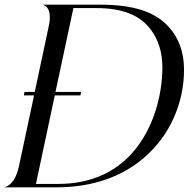

<svg xmlns="http://www.w3.org/2000/svg" viewBox="-32 -800 812 820"><path d="M-12 0H210.5C367 0 490 -48 578 -122C695 -219.5 754 -362 754 -502.5C754 -577.5 730.5 -640.5 687.5 -686.5C632 -747 544 -780 396.5 -780H152.5V-778.5C155 -778.5 193.5 -769.5 176.5 -689.5L116.5 -407.5H72.5L70 -392.5H113.5L49 -90.5C32 -10.5 -6.5 -1.5 -12 -1.5ZM121.5 -14.5 202 -392.5H311.5L314.5 -407.5H205L281.5 -765.5H378.5C495.5 -765.5 567.5 -733 612 -673.5C644 -631.5 661.5 -576.5 661.5 -512.5C661.5 -394 623.5 -245.5 528.5 -142C459.5 -67 358 -14.5 217 -14.5Z"/></svg>

Font: Beautique Display Italic
Style: Regular
Weight: 400
Italic angle: -12°
Designer: Nhat-Quang Ngo
Version: Version 1.100;Glyphs 3.2.3 (3260)